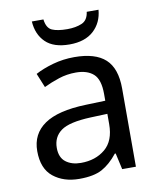

<svg xmlns="http://www.w3.org/2000/svg" viewBox="-84 -806 729 882"><g transform="rotate(-10 280.5 -365.0)"><path d="M288 -545Q386 -545 433 -502Q480 -459 480 -365V0H416L399 -76H395Q360 -32 321.5 -11Q283 10 215 10Q142 10 94 -28.5Q46 -67 46 -149Q46 -229 109 -272.5Q172 -316 303 -320L394 -323V-355Q394 -422 365 -448Q336 -474 283 -474Q241 -474 203 -461.5Q165 -449 132 -433L105 -499Q140 -518 188 -531.5Q236 -545 288 -545ZM314 -259Q214 -255 175.5 -227Q137 -199 137 -148Q137 -103 164.5 -82Q192 -61 235 -61Q303 -61 348 -98.5Q393 -136 393 -214V-262ZM436 -740Q431 -680 390.5 -643Q350 -606 278 -606Q204 -606 166.5 -642.5Q129 -679 125 -740H179Q184 -699 209 -688Q234 -677 280 -677Q319 -677 347.5 -689Q376 -701 381 -740Z"/></g></svg>

Font: Noto Sans Palmyrene
Style: Regular
Weight: 400
Designer: Monotype Design Team
Foundry: Monotype Imaging Inc.
Version: Version 2.001; ttfautohint (v1.8.4.7-5d5b)